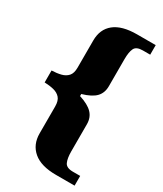

<svg xmlns="http://www.w3.org/2000/svg" viewBox="-218 -841 888 1045"><g transform="rotate(30 226.0 -318.5)"><path d="M320 123Q226 123 178 82.5Q130 42 130 -28V-197Q130 -233 114.5 -250.5Q99 -268 73 -274.5Q47 -281 15 -282V-357Q47 -358 73 -364.5Q99 -371 114.5 -388.5Q130 -406 130 -441V-612Q130 -683 178 -721.5Q226 -760 320 -760H437V-700H391Q350 -700 339 -676.5Q328 -653 328 -609V-439Q328 -397 303 -370.5Q278 -344 219 -327V-314Q276 -296 302 -269Q328 -242 328 -200V-30Q328 14 339 38Q350 62 391 62H437V123Z"/></g></svg>

Font: Noto Serif Armenian Black
Style: Regular
Weight: 900
Version: Version 2.007